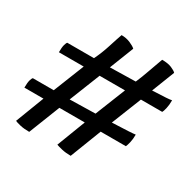

<svg xmlns="http://www.w3.org/2000/svg" viewBox="-137 -739 908 898"><g transform="rotate(30 317.0 -290.0)"><path d="M126 14Q97 14 76 9Q55 4 47 0L106 -154H3Q3 -182 7.5 -196.5Q12 -211 16 -212H128L194 -378H60Q60 -405 64 -419Q68 -433 72 -436H216Q236 -477 250 -521.5Q264 -566 274 -594Q300 -594 322 -584.5Q344 -575 353 -566L302 -436L440 -439Q454 -471 467 -508.5Q480 -546 496 -589Q528 -589 548 -580.5Q568 -572 575 -564L527 -441Q577 -443 599.5 -444.5Q622 -446 631 -448Q631 -422 626.5 -403Q622 -384 618 -378H503L439 -217Q548 -221 564 -224Q564 -199 559.5 -180.5Q555 -162 551 -154H415L350 14Q323 14 301.5 9Q280 4 270 0L329 -154H192ZM214 -212 352 -215 417 -378H280Z"/></g></svg>

Font: Texturina Black
Style: Regular
Weight: 900
Designer: Guillermo Torres Carreño
Foundry: Omnibus-Type
Version: Version 1.002; ttfautohint (v1.8.3)